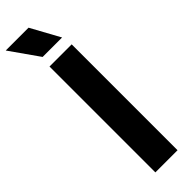

<svg xmlns="http://www.w3.org/2000/svg" viewBox="-354 -949 949 949"><g transform="rotate(-45 120.5 -474.5)"><path d="M61 0V-740H216V0ZM70.5 -797.5 -36 -949H123.5L206.5 -797.5Z"/></g></svg>

Font: Encode Sans SmCnd
Style: Bold
Weight: 700
Width: 4
Designer: Multiple Designers
Foundry: Impallari Type
Version: Version 3.002; ttfautohint (v1.8.3) -l 8 -r 50 -G 200 -x 14 